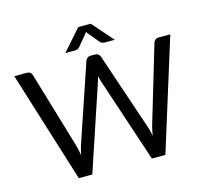

<svg xmlns="http://www.w3.org/2000/svg" viewBox="-124 -1051 1285 1194"><g transform="rotate(-15 518.0 -454.0)"><path d="M1020 -716.5 796.5 0H709.5L528 -546.5Q525.5 -554.5 523.2 -563.5Q521 -572.5 518.5 -582.5Q516 -572.5 513.5 -563.5Q511 -554.5 508.5 -546.5L326 0H239L15.5 -716.5H96Q109 -716.5 117.8 -710Q126.5 -703.5 129 -693.5L277 -195.5Q280.5 -182 283.8 -166.5Q287 -151 290 -133.5Q293.5 -151 297.2 -166.8Q301 -182.5 305.5 -195.5L474 -693.5Q477 -702 485.8 -709.2Q494.5 -716.5 507 -716.5H535Q548 -716.5 556 -710Q564 -703.5 568 -693.5L736 -195.5Q740.5 -182.5 744.2 -167.5Q748 -152.5 751.5 -136Q754 -152.5 757 -167.5Q760 -182.5 763.5 -195.5L912 -693.5Q914.5 -702.5 923.2 -709.5Q932 -716.5 944.5 -716.5ZM678 -773H613Q607 -773 598.8 -775.2Q590.5 -777.5 582 -787.5L523.5 -858L517.5 -867L511.5 -858L453 -787.5Q444.5 -777.5 436.2 -775.2Q428 -773 422 -773H359.5L479 -908.5H559Z"/></g></svg>

Font: Lato 2
Style: Regular
Weight: 400
Designer: Lukasz Dziedzic with Adam Twardoch and Botio Nikoltchev
Foundry: tyPoland Lukasz Dziedzic
Version: Version 2.015; 2015-08-06; http://www.latofonts.com/